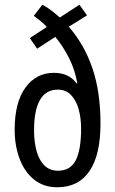

<svg xmlns="http://www.w3.org/2000/svg" viewBox="-20 -782 487 812"><path d="M159 -762Q178 -752 196 -738.5Q214 -725 233 -708L316 -762L348 -717L271 -669Q337 -593 371 -493Q405 -393 405 -259Q405 -127 358.5 -58.5Q312 10 222 10Q164 10 123.5 -23Q83 -56 62.5 -111.5Q42 -167 42 -233Q42 -349 87.5 -411.5Q133 -474 208 -474Q272 -474 304 -429L307 -430Q297 -486 273 -534.5Q249 -583 214 -626L137 -576L106 -621L178 -668Q165 -682 151 -693.5Q137 -705 123 -715ZM225 -403Q124 -403 124 -230Q124 -183 134.5 -144Q145 -105 167.5 -82.5Q190 -60 225 -60Q278 -60 300.5 -104.5Q323 -149 323 -238Q323 -283 312.5 -320.5Q302 -358 280 -380.5Q258 -403 225 -403Z"/></svg>

Font: Noto Sans Gurmukhi ExtraCondensed
Style: Regular
Weight: 400
Width: 2
Designer: Jelle Bosma - Monotype Design Team
Foundry: Monotype Imaging Inc.
Version: Version 2.004; ttfautohint (v1.8.4.7-5d5b)